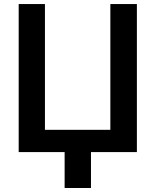

<svg xmlns="http://www.w3.org/2000/svg" viewBox="-20 -747 764 943"><path d="M71.8 0V-727.1H200.7V-109.4H522V-727.1H652.3V0H426.8V176.3H297.4V0Z"/></svg>

Font: Interop SemBd
Style: Regular
Weight: 600
Designer: Rasmus Andersson, Google, Jang Haemin
Foundry: jhaemin
Version: Version 1.007